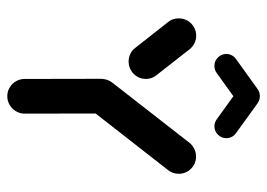

<svg xmlns="http://www.w3.org/2000/svg" viewBox="-123 -610 733 527"><g transform="rotate(90 243.5 -346.5)"><path d="M244.1 -304.1Q257 -304.1 268 -297.6Q278.9 -291.1 285.2 -280.2Q291.5 -269.3 291.5 -256.3L291.9 -47.8Q291.9 -34.8 285.4 -23.9Q278.9 -13 268 -6.5Q257 0 244.1 0Q231.1 0 220.2 -6.5Q209.3 -13 203 -23.9Q196.7 -34.8 196.7 -47.8L196.3 -256.3Q196.3 -269.3 202.8 -280.2Q209.3 -291.1 220.2 -297.6Q231.1 -304.1 244.1 -304.1ZM196.7 -380.4Q196.7 -367.4 190.2 -356.5Q183.7 -345.6 172.8 -339.3Q161.9 -333 148.9 -333Q137.8 -333 127.8 -337.8Q117.8 -342.6 111.5 -351.1L40.7 -441.1Q30.4 -453.7 30.4 -470.7Q30.4 -483.7 36.7 -494.6Q43 -505.6 53.9 -512Q64.8 -518.5 77.8 -518.5Q88.9 -518.5 98.7 -513.7Q108.5 -508.9 115.2 -500.4L186.3 -409.6Q196.7 -396.7 196.7 -380.4ZM409.6 -518.1Q429.3 -518.1 443.1 -504.3Q457 -490.4 457 -470.7Q457 -453.7 446.7 -441.1L281.5 -229.6Q275.2 -221.1 265.2 -216.3Q255.2 -211.5 244.1 -211.5Q224.4 -211.5 210.6 -225.4Q196.7 -239.3 196.7 -258.9Q196.7 -275.2 206.7 -288.1L372.2 -500.4Q378.9 -508.5 388.7 -513.3Q398.5 -518.1 409.6 -518.1ZM244.1 -693.3Q257.4 -693.3 267 -683.7Q276.7 -674.1 276.7 -660.7Q276.7 -653 273.1 -645.9Q269.6 -638.9 263.3 -634.4L180.4 -574.8Q171.9 -568.5 160.7 -568.5Q147.4 -568.5 137.8 -578.1Q128.1 -587.8 128.1 -601.1Q128.1 -608.9 131.7 -615.9Q135.2 -623 141.5 -627.4L224.4 -687Q233 -693.3 244.1 -693.3ZM263 -687.4 345.9 -627.4Q352.2 -623 355.7 -615.9Q359.3 -608.9 359.3 -601.1Q359.3 -587.8 349.6 -578.1Q340 -568.5 326.7 -568.5Q316.3 -568.5 307 -575.2L224.4 -634.8Z"/></g></svg>

Font: 26F Galaxy Sans Extra Bold
Style: Regular
Weight: 800
Designer: C₂₉H₂₅N₃O₅
Version: Version 1.100